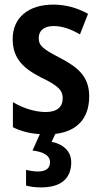

<svg xmlns="http://www.w3.org/2000/svg" viewBox="-20 -573 440 833"><path d="M289 131C289 84 256 53 204 42L220 8C314 -3 367 -59 367 -155C367 -241 318 -281 242 -321C166 -360 148 -375 148 -408C148 -440 171 -460 213 -460C253 -460 290 -445 327 -424L362 -513C314 -539 266 -553 211 -553C104 -553 35 -497 35 -404C35 -320 80 -277 158 -237C236 -200 252 -179 252 -147C252 -109 228 -87 178 -87C129 -87 75 -106 36 -130V-21C70 -4 108 6 153 9L121 80C170 86 197 102 197 131C197 157 179 171 145 171C129 171 109 168 93 164V232C110 237 132 240 159 240C246 240 289 200 289 131Z"/></svg>

Font: Noto Sans Armenian Condensed SemiBold
Style: Regular
Weight: 600
Width: 3
Designer: Monotype Design Team
Foundry: Monotype Imaging Inc.
Version: Version 2.008